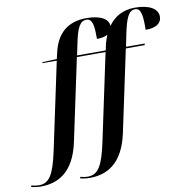

<svg xmlns="http://www.w3.org/2000/svg" viewBox="-244 -871 1195 1213"><g transform="rotate(-10 353.0 -265.0)"><path d="M-80 240C28 240 135 190 175 -3L286 -526H470L352 30C320 180 290 230 222 230C207 230 187 226 176 223L173 232C186 236 214 240 234 240C342 240 448 190 489 -3L600 -526H721L723 -536H603L618 -610C639 -713 658 -760 701 -760C740 -760 745 -706 744 -620C811 -620 847 -644 847 -688C847 -735 797 -770 701 -770C623 -770 567 -737 529 -683C529 -724 484 -758 388 -758C264 -758 193 -692 167 -570L159 -536L66 -532L65 -526H157L39 30C7 179 -23 230 -90 230C-106 230 -127 226 -138 223L-141 232C-128 236 -100 240 -80 240ZM304 -608C324 -707 344 -748 386 -748C428 -748 431 -692 431 -617C461 -617 484 -622 500 -632C492 -611 484 -589 479 -565L473 -536H289Z"/></g></svg>

Font: Noto Serif Display SemiBold
Style: Italic
Weight: 600
Italic angle: -12°
Designer: Monotype Design Team
Foundry: Monotype Imaging Inc.
Version: Version 2.009